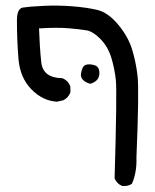

<svg xmlns="http://www.w3.org/2000/svg" viewBox="-20 -394 540 670"><path d="M406.2 254.9Q387.7 247.1 379.9 228.5Q388.7 -73.2 384.3 -114.3Q379.9 -155.3 368.2 -193.4Q356.4 -231.4 330.6 -257.8Q304.7 -284.2 282.2 -288.1Q259.8 -292 219.2 -295.4Q178.7 -298.8 116.2 -294.9Q118.2 -231.4 124 -176.8Q129.9 -122.1 197.3 -121.1Q217.8 -113.3 225.6 -91.8V-71.3Q217.8 -51.8 200.2 -43.9L178.7 -39.1Q128.9 -42 89.4 -82.5Q49.8 -123 44.4 -189Q39.1 -254.9 39.1 -323.2Q39.1 -364.3 60.1 -367.7Q81.1 -371.1 130.9 -373.5Q180.7 -376 231.4 -372.1Q282.2 -368.2 319.3 -359.4Q356.4 -350.6 391.1 -309.6Q425.8 -268.6 439.9 -224.6Q454.1 -180.7 460 -128.9Q465.8 -77.1 456.1 156.2Q458 207 440.4 247.1Q427.7 256.8 406.2 254.9ZM294.9 -101.6Q258.8 -112.3 262.7 -137.7Q266.6 -163.1 278.8 -167.5Q291 -171.9 309.6 -166.5Q328.1 -161.1 326.7 -135.7Q325.2 -110.4 294.9 -101.6Z"/></svg>

Font: NaikaiFont
Style: Regular
Weight: 400
Version: Version 1.67